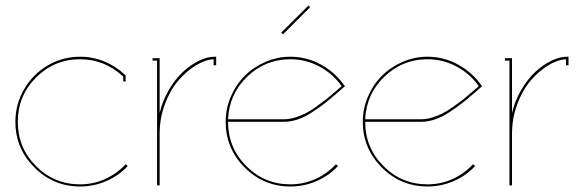

<svg xmlns="http://www.w3.org/2000/svg" viewBox="-20 -676 2127 700"><path d="M272 3.9Q174.8 3.9 105.5 -65.4Q36.1 -134.8 36.1 -231.9Q36.1 -295.9 67.9 -350.6Q99.6 -405.3 153.8 -437.3Q208 -469.2 272 -469.2Q318.4 -469.2 360.8 -451.7Q403.3 -434.1 436 -402.8L438 -401.9V-378.9H429.2V-397Q361.3 -460 272 -460Q177.7 -460 111.3 -393.3Q44.9 -326.7 44.9 -231.9Q44.9 -137.2 111.3 -70.6Q177.7 -3.9 272 -3.9Q320.3 -3.9 363 -23.2Q405.8 -42.5 438 -77.1L445.8 -70.8Q413.1 -35.6 367.7 -15.9Q322.3 3.9 272 3.9Z M762.7 -469.2H768.1V-438H758.8V-460Q728 -458.5 694.1 -437.7Q660.2 -417 630.4 -382.6Q600.6 -348.1 581.3 -296.6Q562 -245.1 562 -188V0H552.7V-455.1H536.1V-463.9H562V-264.2Q572.8 -309.1 595.9 -348.6Q619.1 -388.2 647.2 -414.1Q675.3 -439.9 705.6 -454.6Q735.8 -469.2 762.7 -469.2Z M1011.7 -550.8 1005.4 -557.1 1104.5 -655.8 1110.8 -649.9ZM1016.6 -241.2Q1035.6 -241.2 1057.1 -248Q1078.6 -254.9 1095.2 -263.4Q1111.8 -272 1134 -287.8Q1156.2 -303.7 1168 -313Q1179.7 -322.3 1200.4 -340.1Q1221.2 -357.9 1225.6 -361.8Q1194.3 -406.7 1144.8 -433.3Q1095.2 -460 1038.6 -460Q947.3 -460 881.3 -396.5Q815.4 -333 811.5 -241.2ZM811.5 -231.9Q811.5 -137.2 877.9 -70.6Q944.3 -3.9 1038.6 -3.9Q1086.9 -3.9 1129.6 -23.2Q1172.4 -42.5 1204.6 -77.1L1212.4 -70.8Q1179.7 -35.6 1134.3 -15.9Q1088.9 3.9 1038.6 3.9Q941.4 3.9 872.1 -65.4Q802.7 -134.8 802.7 -231.9Q802.7 -279.8 821.5 -323.7Q840.3 -367.7 872.1 -399.4Q903.8 -431.2 947.5 -450.2Q991.2 -469.2 1038.6 -469.2Q1098.1 -469.2 1150.4 -440.4Q1202.6 -411.6 1235.8 -363.8L1237.8 -360.8L1234.4 -358.9Q1228 -353.5 1203.4 -332Q1178.7 -310.5 1161.1 -297.1Q1143.6 -283.7 1117.7 -266.6Q1091.8 -249.5 1065.9 -240.7Q1040 -231.9 1015.6 -231.9Z M1516.6 -241.2Q1535.6 -241.2 1557.1 -248Q1578.6 -254.9 1595.2 -263.4Q1611.8 -272 1634 -287.8Q1656.2 -303.7 1668 -313Q1679.7 -322.3 1700.4 -340.1Q1721.2 -357.9 1725.6 -361.8Q1694.3 -406.7 1644.8 -433.3Q1595.2 -460 1538.6 -460Q1447.3 -460 1381.3 -396.5Q1315.4 -333 1311.5 -241.2ZM1311.5 -231.9Q1311.5 -137.2 1377.9 -70.6Q1444.3 -3.9 1538.6 -3.9Q1586.9 -3.9 1629.6 -23.2Q1672.4 -42.5 1704.6 -77.1L1712.4 -70.8Q1679.7 -35.6 1634.3 -15.9Q1588.9 3.9 1538.6 3.9Q1441.4 3.9 1372.1 -65.4Q1302.7 -134.8 1302.7 -231.9Q1302.7 -279.8 1321.5 -323.7Q1340.3 -367.7 1372.1 -399.4Q1403.8 -431.2 1447.5 -450.2Q1491.2 -469.2 1538.6 -469.2Q1598.1 -469.2 1650.4 -440.4Q1702.6 -411.6 1735.8 -363.8L1737.8 -360.8L1734.4 -358.9Q1728 -353.5 1703.4 -332Q1678.7 -310.5 1661.1 -297.1Q1643.6 -283.7 1617.7 -266.6Q1591.8 -249.5 1565.9 -240.7Q1540 -231.9 1515.6 -231.9Z M2047.4 -469.2H2052.7V-438H2043.5V-460Q2012.7 -458.5 1978.8 -437.7Q1944.8 -417 1915 -382.6Q1885.3 -348.1 1866 -296.6Q1846.7 -245.1 1846.7 -188V0H1837.4V-455.1H1820.8V-463.9H1846.7V-264.2Q1857.4 -309.1 1880.6 -348.6Q1903.8 -388.2 1931.9 -414.1Q1960 -439.9 1990.2 -454.6Q2020.5 -469.2 2047.4 -469.2Z"/></svg>

Font: Rawengulk
Style: Ultralight
Weight: 200
Version: Version 0.92